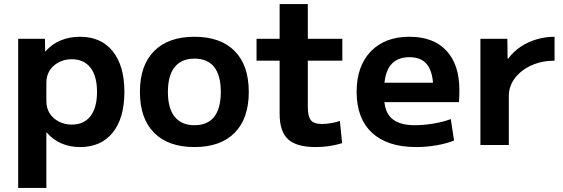

<svg xmlns="http://www.w3.org/2000/svg" viewBox="-20 -710 2754 940"><path d="M372 -530Q475 -530 532 -459Q589 -388 589 -260Q589 -132 532 -61Q475 10 372 10Q322 10 280.5 -8Q239 -26 209 -61H207V210H69V-520H200L201 -459H203Q235 -495 278 -512.5Q321 -530 372 -530ZM331 -420Q296 -420 267.5 -405Q239 -390 223 -364.5Q207 -339 207 -306V-214Q207 -181 223 -155.5Q239 -130 267.5 -115Q296 -100 331 -100Q391 -100 423 -141.5Q455 -183 455 -260Q455 -337 423 -378.5Q391 -420 331 -420Z M932 10Q804 10 734.5 -60Q665 -130 665 -260Q665 -390 734.5 -460Q804 -530 932 -530Q1060 -530 1129 -460Q1198 -390 1198 -260Q1198 -130 1129 -60Q1060 10 932 10ZM932 -97Q996 -97 1028.5 -138Q1061 -179 1061 -260Q1061 -341 1028.5 -382Q996 -423 932 -423Q869 -423 835.5 -382Q802 -341 802 -260Q802 -179 835.5 -138Q869 -97 932 -97Z M1526 10Q1432 10 1390.5 -28Q1349 -66 1349 -153V-413H1236V-520H1349V-690H1487V-520H1656V-413H1487V-187Q1487 -140 1502 -121.5Q1517 -103 1556 -103Q1577 -103 1600.5 -107Q1624 -111 1644 -118L1655 -9Q1621 1 1590 5.5Q1559 10 1526 10Z M2017 10Q1877 10 1801.5 -60Q1726 -130 1726 -260Q1726 -386 1795 -458Q1864 -530 1985 -530Q2102 -530 2165.5 -462Q2229 -394 2229 -269Q2229 -255 2228.5 -237Q2228 -219 2227 -210H1803V-305H2120L2101 -276Q2101 -354 2072.5 -392Q2044 -430 1985 -430Q1923 -430 1892 -390.5Q1861 -351 1861 -273V-233Q1861 -163 1898 -130Q1935 -97 2011 -97Q2054 -97 2102 -105Q2150 -113 2187 -127L2203 -22Q2166 -7 2116.5 1.5Q2067 10 2017 10Z M2332 0V-520H2464L2465 -423H2468Q2494 -458 2529.5 -481.5Q2565 -505 2607.5 -517.5Q2650 -530 2695 -530V-413Q2633 -413 2582 -390Q2531 -367 2501 -327.5Q2471 -288 2471 -240V0Z"/></svg>

Font: M PLUS 1 Thin
Style: Bold
Weight: 700
Version: Version 1.001